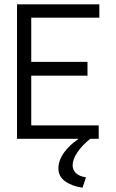

<svg xmlns="http://www.w3.org/2000/svg" viewBox="-20 -644 540 891"><path d="M59 0V-624H441V-562H125V-357H386V-293H125V-62H438V0ZM379 179 363 227Q314 220 282.5 197.5Q251 175 251 137Q251 97 282.5 57Q314 17 372 -17L399 0Q361 30 339 63Q317 96 317 123Q317 144 332 159Q347 174 379 179Z"/></svg>

Font: Ligconsolata
Style: Regular
Weight: 400
Monospace: yes
Designer: Raph Levien, Cyreal, Brenton Simpson
Foundry: Raph Levien, Cyreal, Google
Version: Version 3.001; ttfautohint (v1.8.2.53-6de2)